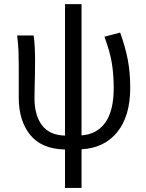

<svg xmlns="http://www.w3.org/2000/svg" viewBox="-20 -711 707 930"><path d="M485.8 -533.2 562 -553.2Q587.4 -482.4 599.1 -420.9Q610.8 -359.4 610.8 -286.1Q610.8 -148.9 548.3 -71.5Q485.8 5.9 375 12.2V199.2H294.9V13.2Q181.2 10.7 126 -57.9Q70.8 -126.5 70.8 -237.8V-394Q70.8 -425.3 69.6 -461.2Q68.4 -497.1 63 -539.1H143.1Q147 -511.2 148.4 -480.7Q149.9 -450.2 149.9 -415Q149.9 -382.8 149.2 -347.9Q148.4 -313 147.7 -282.7Q147 -252.4 147 -234.9Q147 -153.3 183.1 -104.7Q219.2 -56.2 294.9 -54.2V-690.9H375V-55.2Q450.2 -61 490.5 -117.9Q530.8 -174.8 530.8 -285.2Q530.8 -348.1 522 -403.8Q513.2 -459.5 485.8 -533.2Z"/></svg>

Font: Shanggu Mono N
Style: Regular
Weight: 350
Designer: GuiWonder
Version: Version 1.021